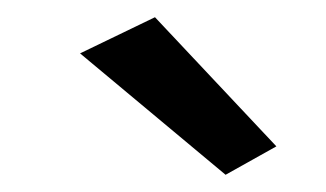

<svg xmlns="http://www.w3.org/2000/svg" viewBox="-20 -717 379 223"><path d="M73 -655 242 -514 301 -547 160 -697Z"/></svg>

Font: SpinnyJost
Style: Regular
Weight: 500
Version: Version 3.710